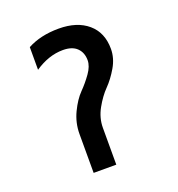

<svg xmlns="http://www.w3.org/2000/svg" viewBox="-128 -810 851 916"><g transform="rotate(-20 297.5 -352.0)"><path d="M111 -553V-668Q178 -704 270 -704Q363 -704 417.5 -657.5Q472 -611 472 -528Q472 -481 446 -436.5Q420 -392 389.5 -361Q359 -330 333 -283.5Q307 -237 307 -187V0H192V-197Q192 -254 216.5 -305Q241 -356 270.5 -386Q300 -416 324.5 -450.5Q349 -485 349 -515Q349 -554 325 -577.5Q301 -601 254 -601Q182 -601 111 -553Z"/></g></svg>

Font: Hind Semibold
Style: Regular
Weight: 600
Designer: Manushi Parikh, Satya Rajpurohit
Foundry: Indian Type Foundry
Version: Version 1.201;PS 1.0;hotconv 1.0.78;makeotf.lib2.5.61930; tt